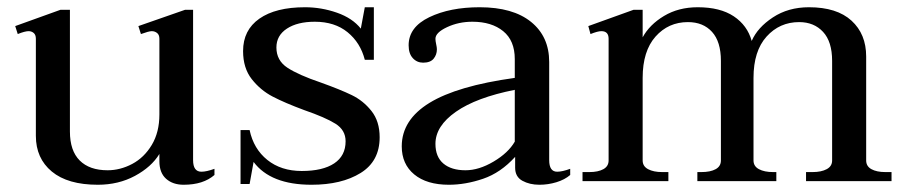

<svg xmlns="http://www.w3.org/2000/svg" viewBox="-20 -500 2503 530"><path d="M572 -34V-17Q541 10 487 10Q457 10 438.5 -6.5Q420 -23 420 -55V-75Q398 -39 352.5 -14.5Q307 10 250 10Q167 10 123 -26.5Q79 -63 79 -125V-393Q79 -404 73 -409Q67 -414 59 -414Q49 -414 29 -406L22 -428L147 -473H173V-137Q173 -84 200 -57Q227 -30 277 -30Q312 -30 345 -47.5Q378 -65 399 -100Q420 -135 420 -184V-393Q420 -404 413.5 -409Q407 -414 399 -414Q391 -414 369 -406L362 -428L491 -473H513V-58Q513 -26 536 -26Q550 -26 572 -34Z M680 -53 669 8H644V-141H669Q680 -89 718 -58.5Q756 -28 813 -28Q871 -28 902.5 -49Q934 -70 934 -110Q934 -141 906 -158.5Q878 -176 820 -196Q766 -216 732.5 -233.5Q699 -251 675 -281.5Q651 -312 651 -359Q651 -417 696 -448.5Q741 -480 822 -480Q867 -480 910 -465Q953 -450 976 -421L987 -480H1012V-335H987Q975 -382 939.5 -411Q904 -440 849 -440Q801 -440 772 -421Q743 -402 743 -369Q743 -333 773.5 -313Q804 -293 866 -272Q919 -253 951 -237.5Q983 -222 1005.5 -193.5Q1028 -165 1028 -121Q1028 -55 975.5 -22.5Q923 10 840 10Q727 10 680 -53Z M1089 -96Q1089 -169 1165.5 -216Q1242 -263 1401 -285V-337Q1401 -388 1369 -414Q1337 -440 1284 -440Q1246 -440 1214 -425Q1182 -410 1182 -393Q1182 -387 1184 -378Q1186 -369 1186 -364Q1186 -349 1177 -338Q1168 -327 1148 -327Q1131 -327 1119.5 -339.5Q1108 -352 1108 -375Q1108 -425 1165 -452.5Q1222 -480 1304 -480Q1396 -480 1446 -439.5Q1496 -399 1496 -329V-58Q1496 -26 1518 -26Q1532 -26 1554 -34V-17Q1539 -4 1516 3Q1493 10 1469 10Q1442 10 1422 -1Q1402 -12 1402 -37V-67Q1362 -23 1313.5 -6.5Q1265 10 1219 10Q1158 10 1123.5 -18.5Q1089 -47 1089 -96ZM1401 -109V-252Q1295 -231 1238.5 -191.5Q1182 -152 1182 -103Q1182 -67 1204 -48.5Q1226 -30 1265 -30Q1302 -30 1342.5 -54Q1383 -78 1401 -109Z M2441 -25V0H2205V-25H2223Q2247 -25 2262 -33Q2277 -41 2277 -57V-332Q2277 -385 2252 -412Q2227 -439 2186 -439Q2132 -439 2096 -399Q2060 -359 2060 -285V-57Q2060 -41 2075 -33Q2090 -25 2114 -25H2123V0H1905V-25H1916Q1941 -25 1955.5 -33Q1970 -41 1970 -57V-332Q1970 -385 1945.5 -412Q1921 -439 1879 -439Q1825 -439 1789.5 -399Q1754 -359 1754 -285V-57Q1754 -41 1769 -33Q1784 -25 1808 -25H1825V0H1588V-25H1607Q1631 -25 1645.5 -33Q1660 -41 1660 -57V-393Q1660 -414 1640 -414Q1630 -414 1610 -406L1604 -428L1729 -473H1754V-397Q1773 -432 1813 -456Q1853 -480 1906 -480Q1968 -480 2005.5 -455Q2043 -430 2055 -387Q2071 -424 2113.5 -452Q2156 -480 2213 -480Q2290 -480 2330.5 -443Q2371 -406 2371 -344V-57Q2371 -41 2385.5 -33Q2400 -25 2424 -25Z"/></svg>

Font: TavirajRegular
Style: Regular
Weight: 400
Designer: Katatrad Team
Foundry: CadsonDemak
Version: Version 1.000